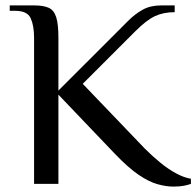

<svg xmlns="http://www.w3.org/2000/svg" viewBox="-20 -680 726 710"><path d="M621 10Q594 10 562 1Q530 -8 492 -34Q454 -60 406 -110L196 -330V0H106V-540Q106 -585 93.5 -612.5Q81 -640 36 -640H16V-660H106Q141 -660 160.5 -651Q180 -642 188 -616Q196 -590 196 -540V-345L406 -555Q431 -580 455 -604Q479 -628 507.5 -644Q536 -660 576 -660H626V-635Q585 -635 553.5 -620.5Q522 -606 481 -565L286 -370L516 -130Q544 -102 573.5 -78Q603 -54 632 -38.5Q661 -23 686 -19V0Q675 4 659.5 7Q644 10 621 10Z"/></svg>

Font: El Messiri
Style: Regular
Weight: 400
Designer: Mohamed Gaber
Foundry: Kief Type Foundry
Version: Version 2.020